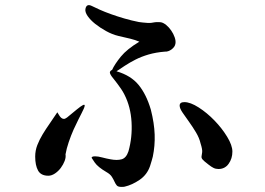

<svg xmlns="http://www.w3.org/2000/svg" viewBox="-20 -651 1040 754"><path d="M569.3 1Q557.6 35.2 528.3 55.2Q499 75.2 469.7 82Q465.8 83 457 83Q443.4 83 438.5 77.1Q433.6 71.3 429.7 62.5Q425.8 53.7 419.4 43.5Q413.1 33.2 397.5 24.4Q364.3 4.9 352.1 -12.7Q339.8 -30.3 339.8 -31.2Q339.8 -37.1 353.5 -37.1Q365.2 -37.1 381.3 -32.7Q397.5 -28.3 414.1 -25.4Q439.5 -20.5 457.5 -25.4Q475.6 -30.3 484.4 -56.6Q500 -111.3 496.6 -171.4Q493.2 -231.4 468.8 -279.3Q462.9 -291 455.6 -301.8Q448.2 -312.5 440.9 -322.3Q433.6 -332 427.7 -339.4Q421.9 -346.7 418.9 -350.6Q409.2 -364.3 412.1 -369.6Q415 -375 419.9 -376Q430.7 -399.4 454.6 -428.7Q478.5 -458 527.3 -487.3Q511.7 -494.1 491.7 -499Q471.7 -503.9 445.3 -509.8Q420.9 -515.6 397 -528.8Q373 -542 354 -557.1Q335 -572.3 324.2 -587.9Q313.5 -603.5 315.4 -615.2Q319.3 -638.7 341.8 -627Q353.5 -621.1 372.1 -612.8Q390.6 -604.5 415 -595.7Q439.5 -586.9 467.8 -578.6Q496.1 -570.3 525.4 -564.5Q537.1 -562.5 541.5 -562.5Q545.9 -562.5 553.7 -561.5Q567.4 -559.6 581.5 -562.5Q595.7 -565.4 612.3 -563.5Q622.1 -561.5 632.8 -552.7Q643.6 -543.9 652.3 -531.2Q661.1 -518.6 666 -504.4Q670.9 -490.2 668.9 -479.5Q667 -466.8 653.8 -457Q640.6 -447.3 627 -448.2Q591.8 -445.3 563.5 -437Q535.2 -428.7 512.2 -417Q489.3 -405.3 470.7 -393.1Q452.1 -380.9 437.5 -371.1Q494.1 -354.5 524.4 -317.4Q554.7 -280.3 572.3 -220.7Q585.9 -167 587.4 -122.6Q588.9 -78.1 580.1 -36.1Q577.1 -23.4 569.3 1ZM892.6 -55.7Q892.6 -28.3 877.9 -7.8Q863.3 12.7 837.9 12.7Q827.1 12.7 818.4 8.3Q809.6 3.9 799.8 -3.9Q779.3 -19.5 774.9 -25.4Q770.5 -31.2 771.5 -37.1Q772.5 -43 773.9 -53.2Q775.4 -63.5 767.6 -87.9Q762.7 -109.4 749.5 -131.3Q736.3 -153.3 722.2 -172.9Q708 -192.4 696.8 -209Q685.5 -225.6 685.5 -236.3Q685.5 -250 704.1 -250Q727.5 -250 760.3 -229Q793 -208 822.3 -177.7Q851.6 -147.5 872.1 -113.8Q892.6 -80.1 892.6 -55.7ZM299.8 -205.1Q296.9 -199.2 288.1 -182.1Q279.3 -165 269 -142.1Q258.8 -119.1 250 -93.3Q241.2 -67.4 237.3 -44.9Q239.3 -33.2 233.9 -19Q228.5 -4.9 218.8 8.3Q209 21.5 195.8 30.3Q182.6 39.1 169.9 39.1Q140.6 39.1 129.4 18.6Q118.2 -2 118.2 -36.1Q118.2 -59.6 126.5 -81.1Q134.8 -102.5 147.5 -123.5Q160.2 -144.5 175.3 -166Q190.4 -187.5 205.1 -210Q209 -204.1 212.4 -198.2Q215.8 -192.4 220.2 -188.5Q224.6 -184.6 230 -184.1Q235.4 -183.6 243.2 -189.5Q265.6 -208 281.7 -221.2Q297.9 -234.4 305.7 -238.3Q313.5 -242.2 312.5 -234.9Q311.5 -227.5 299.8 -205.1Z"/></svg>

Font: JasonHandwriting1
Style: Regular
Weight: 400
Version: Version 1.48.20